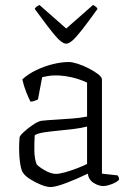

<svg xmlns="http://www.w3.org/2000/svg" viewBox="-20 -750 532 774"><path d="M184 4Q168 4 144.5 -5.5Q121 -15 101 -28Q81 -41 74 -52Q66 -61 61.5 -90Q57 -119 57 -152Q57 -164 57.5 -175Q58 -186 59 -196Q59 -202 75 -217Q91 -232 111.5 -246Q132 -260 146 -263Q154 -264 172.5 -265.5Q191 -267 210 -268Q237 -270 268.5 -272Q300 -274 331 -280V-417Q299 -432 266 -439Q233 -446 205 -446Q190 -446 176.5 -444Q163 -442 150 -439L133 -349Q129 -347 121 -344Q113 -341 103 -340Q96 -353 86 -378Q76 -403 70 -430Q94 -452 126.5 -467.5Q159 -483 193.5 -491.5Q228 -500 258 -500Q271 -500 293 -493Q315 -486 337.5 -474.5Q360 -463 375.5 -451Q391 -439 391 -429V-50L454 -43Q456 -41 458 -36.5Q460 -32 460 -26Q452 -16 431 -8Q410 0 397 0Q377 0 357 -13Q337 -26 334 -50Q291 -29 247.5 -12.5Q204 4 184 4ZM206 -49Q219 -49 242.5 -55.5Q266 -62 290.5 -71.5Q315 -81 331 -89V-240Q308 -234 281 -230.5Q254 -227 222 -224Q189 -221 161 -217Q133 -213 120 -205Q118 -175 118.5 -142Q119 -109 128 -87Q141 -74 164 -61.5Q187 -49 206 -49ZM247 -574Q230 -574 203.5 -605Q177 -636 120 -714Q123 -722 139 -730L247 -635L355 -730Q371 -722 373 -714Q335 -661 311.5 -631Q288 -601 273 -587.5Q258 -574 247 -574Z"/></svg>

Font: Texturina 72pt ExtraLight
Style: Regular
Weight: 200
Designer: Guillermo Torres Carreño
Foundry: Omnibus-Type
Version: Version 1.002; ttfautohint (v1.8.3)